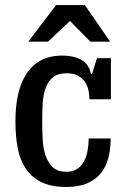

<svg xmlns="http://www.w3.org/2000/svg" viewBox="-20 -730 502 760"><path d="M242 10Q183 10 144 -9Q105 -28 82 -62.5Q59 -97 50 -144.5Q41 -192 41 -250Q41 -308 51.5 -355.5Q62 -403 84.5 -437.5Q107 -472 142 -491Q177 -510 227 -510Q271 -510 301.5 -493.5Q332 -477 340 -437H344L364 -500H419V-337H334Q334 -355 330 -373.5Q326 -392 315.5 -407Q305 -422 287.5 -431Q270 -440 244 -440Q209 -440 190 -424.5Q171 -409 161 -382.5Q151 -356 149 -321.5Q147 -287 147 -250Q147 -212 149 -176.5Q151 -141 161 -112.5Q171 -84 190 -67Q209 -50 244 -50Q268 -50 285 -61Q302 -72 312 -90.5Q322 -109 326.5 -133Q331 -157 331 -182H418Q418 -142 409.5 -107Q401 -72 380.5 -46Q360 -20 326.5 -5Q293 10 242 10ZM416 -565H338L257 -647L170 -565H92L202 -710H316Z"/></svg>

Font: HermeneusOne
Style: Regular
Weight: 400
Designer: Rodrigo Fuenzalida, Pablo Impallari
Foundry: Pablo Impallari, Rodrigo Fuenzalida
Version: Version 1.000; ttfautohint (v0.8) -G 200 -r 50